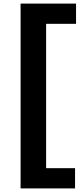

<svg xmlns="http://www.w3.org/2000/svg" viewBox="-20 -828 443 1068"><path d="M94.5 220V-808H403V-695.5H236.5V107.5H397.5V220Z"/></svg>

Font: Encode Sans Exp SmBold
Style: Regular
Weight: 600
Width: 7
Designer: Multiple Designers
Foundry: Impallari Type
Version: Version 3.002; ttfautohint (v1.8.3) -l 8 -r 50 -G 200 -x 14 